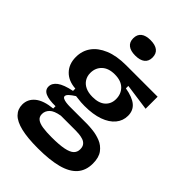

<svg xmlns="http://www.w3.org/2000/svg" viewBox="-263 -835 1117 1117"><g transform="rotate(45 295.5 -276.5)"><path d="M271 178Q186 178 132 165Q78 152 52.5 126Q27 100 27 62Q27 17 63 -12.5Q99 -42 171 -49V-68Q117 -67 89 -79.5Q61 -92 61 -120Q61 -148 89 -169Q117 -190 180 -203V-222Q120 -226 86 -261.5Q52 -297 52 -354Q52 -405 79.5 -443.5Q107 -482 161 -504.5Q215 -527 293 -527H552V-428L387 -451V-431Q450 -420 479.5 -395Q509 -370 509 -327Q509 -286 483 -254.5Q457 -223 408 -205.5Q359 -188 289 -188Q275 -188 260 -189Q245 -190 214 -194Q192 -180 179.5 -168.5Q167 -157 167 -147Q167 -139 176.5 -134Q186 -129 201.5 -127Q217 -125 232 -125H373Q392 -125 423.5 -121.5Q455 -118 486.5 -105.5Q518 -93 539.5 -64.5Q561 -36 561 14Q561 71 529 107.5Q497 144 432.5 161Q368 178 271 178ZM282 76Q345 76 382 68.5Q419 61 434.5 46Q450 31 450 8Q450 -14 440 -26Q430 -38 414.5 -43Q399 -48 383 -49.5Q367 -51 356 -51H232Q185 -43 166 -24Q147 -5 147 20Q147 43 163 55Q179 67 209 71.5Q239 76 282 76ZM285 -258Q337 -258 364 -282.5Q391 -307 391 -346Q391 -389 363.5 -416Q336 -443 284 -443Q233 -443 205 -416.5Q177 -390 177 -348Q177 -322 189.5 -301.5Q202 -281 226 -269.5Q250 -258 285 -258ZM290 -604Q252 -604 231.5 -620Q211 -636 211 -667Q211 -699 231.5 -715Q252 -731 290 -731Q329 -731 349.5 -715Q370 -699 370 -667Q370 -636 349.5 -620Q329 -604 290 -604Z"/></g></svg>

Font: Bricolage Grotesque SemiBold
Style: Regular
Weight: 600
Designer: Mathieu Triay
Foundry: Atelier Triay
Version: Version 1.000;gftools[0.9.30]